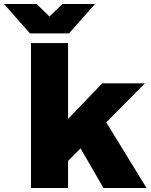

<svg xmlns="http://www.w3.org/2000/svg" viewBox="-112 -934 750 954"><path d="M42 0H226V-134L288 -197L402 0H616L416 -326L608 -520H396L226 -343V-720H42ZM-92 -914 37 -768H231L360 -914H198L134 -852L70 -914Z"/></svg>

Font: Aspekta 900
Style: Regular
Weight: 900
Designer: Ivo Dolenc
Version: Version 2.000